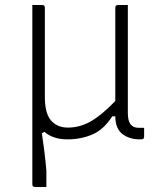

<svg xmlns="http://www.w3.org/2000/svg" viewBox="-20 -546 640 766"><path d="M148 -526Q159 -526 159 -515V-158Q159 -94 183.5 -65.5Q208 -37 251 -37Q299 -37 342.5 -62Q386 -87 440 -143V-515Q440 -526 451 -526H490V-96Q490 -64 501 -50Q512 -36 534 -36H555V-1Q555 10 544 10H539Q495 10 467.5 -12Q440 -34 440 -82H428Q393 -28 347.5 -9Q302 10 249 10Q192 10 157 -20L147 -14Q157 53 161 93Q165 133 165 135V200H120Q109 200 109 189V-526Z"/></svg>

Font: Recursive Mn Lnr St Lt
Style: Regular
Weight: 300
Monospace: yes
Version: Version 1.079;hotconv 1.0.112;makeotfexe 2.5.65598; ttfautoh